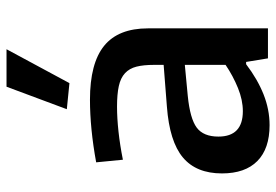

<svg xmlns="http://www.w3.org/2000/svg" viewBox="-149 -693 847 589"><g transform="rotate(-90 274.5 -398.5)"><path d="M185 5Q113 5 75 -32.5Q37 -70 37 -141Q37 -220 86 -261Q135 -302 242 -310L370 -320V-349Q370 -382 364.5 -403.5Q359 -425 344.5 -438.5Q330 -452 305 -457.5Q280 -463 242 -463Q207 -463 165.5 -458.5Q124 -454 79 -445L71 -527Q175 -546 263 -546Q375 -546 428.5 -502.5Q482 -459 482 -368V0H390L379 -67H372Q326 -32 279.5 -13.5Q233 5 185 5ZM228 -77Q262 -77 299 -92Q336 -107 370 -130V-255L275 -246Q205 -239 177.5 -218.5Q150 -198 150 -152Q150 -77 228 -77ZM234 -617 303 -802H418L314 -609Z"/></g></svg>

Font: Encode Sans Normal
Style: Medium
Weight: 500
Designer: Pablo Impallari, Andres Torresi
Foundry: Pablo Impallari, Andres Torresi
Version: Version 1.000; ttfautohint (v1.00) -l 8 -r 50 -G 200 -x 14 -